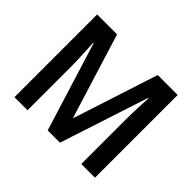

<svg xmlns="http://www.w3.org/2000/svg" viewBox="-154 -943 1172 1172"><g transform="rotate(45 432.0 -357.0)"><path d="M372 0 194 -574H190Q191 -549 193 -514Q195 -479 196.5 -442Q198 -405 198 -376V0H85V-714H257L427 -165H430L608 -714H780V0H662V-380Q662 -408 663 -444Q664 -480 665.5 -514.5Q667 -549 669 -573H665L478 0Z"/></g></svg>

Font: Noto Sans Sinhala UI SemiCondensed SemiBold
Style: Regular
Weight: 600
Width: 4
Designer: Jelle Bosma - Monotype Design Team
Foundry: Monotype Imaging Inc.
Version: Version 2.006; ttfautohint (v1.8.4.7-5d5b)